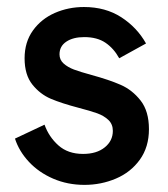

<svg xmlns="http://www.w3.org/2000/svg" viewBox="-20 -515 477 545"><path d="M22.5 -121.6 106.4 -161.1Q118.7 -126.5 145.8 -102.3Q172.9 -78.1 215.8 -78.1Q254.4 -78.1 277.3 -96.7Q300.3 -115.2 300.3 -143.6Q300.3 -162.6 287.6 -174.6Q274.9 -186.5 255.9 -193.4Q236.8 -200.2 203.1 -209Q154.8 -221.7 124.3 -234.6Q93.8 -247.6 71.8 -275.1Q49.8 -302.7 49.8 -349.6Q49.8 -395.5 73.5 -428.5Q97.2 -461.4 135.7 -478.3Q174.3 -495.1 218.3 -495.1Q279.3 -495.1 324.2 -466.1Q369.1 -437 394.5 -391.6L318.4 -349.6Q303.2 -377.4 279.5 -393.6Q255.9 -409.7 219.2 -409.7Q187.5 -409.7 168.2 -396.7Q148.9 -383.8 148.9 -360.8Q148.9 -345.2 160.6 -334.7Q172.4 -324.2 189.9 -317.6Q207.5 -311 239.7 -302.2Q289.6 -288.6 322.5 -274.2Q355.5 -259.8 379.2 -229.5Q402.8 -199.2 402.8 -148.4Q402.8 -97.7 377 -61.8Q351.1 -25.9 309.1 -8.1Q267.1 9.8 219.7 9.8Q171.9 9.8 131.1 -7.8Q90.3 -25.4 62.3 -55.4Q34.2 -85.4 22.5 -121.6Z"/></svg>

Font: Acari Sans SemiBold
Style: Regular
Weight: 600
Designer: Alfredo Marco Pradil and Stefan Peev
Foundry: Hanken Design Co.
Version: Version 1.045;January 11, 2019;FontCreator 11.5.0.2425 64-bi